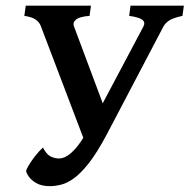

<svg xmlns="http://www.w3.org/2000/svg" viewBox="-20 -635 662 670"><path d="M616.7 -579.6Q586.4 -573.2 572 -564.5Q557.6 -555.7 550.3 -542.5L350.6 -162.1Q317.9 -101.1 289.8 -65.4Q261.7 -29.8 237.8 -12.7Q213.9 4.4 192.9 9.5Q171.9 14.6 153.8 14.6Q125.5 14.6 107.2 4.2Q88.9 -6.3 80.1 -19.3Q71.3 -32.2 71.3 -38.6Q71.3 -42.5 79.6 -56.9Q87.9 -71.3 101.6 -89.1Q115.2 -106.9 129.9 -120.1Q142.1 -96.2 156.5 -89.1Q170.9 -82 185.5 -82Q205.6 -82 225.6 -99.1Q245.6 -116.2 262.9 -142.1Q280.3 -168 292.5 -193.8L284.2 -118.7L123 -542.5Q118.2 -556.6 105.2 -566.2Q92.3 -575.7 64.9 -579.6L69.8 -615.2H297.4L292.5 -579.6Q258.3 -577.1 245.6 -566.9Q232.9 -556.6 238.3 -542.5L353 -235.8L325.7 -250.5L480.5 -542.5Q487.8 -556.6 477.1 -565.7Q466.3 -574.7 430.7 -579.6L435.5 -615.2H621.6Z"/></svg>

Font: Gentium Plus
Style: Bold Italic
Weight: 700
Italic angle: -8°
Designer: Victor Gaultney, Annie Olsen, Iska Routamaa, Becca Hirsbrunner
Foundry: SIL International
Version: Version 6.101